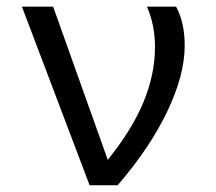

<svg xmlns="http://www.w3.org/2000/svg" viewBox="-20 -548 640 568"><path d="M526.4 -413.1Q526.4 -325.7 474.6 -217.8Q422.9 -109.9 328.1 0H245.1L44.9 -528.3H137.2L298.8 -75.2Q371.6 -165.5 405 -247.3Q438.5 -329.1 438.5 -408.7Q438.5 -474.6 414.6 -528.3H501Q526.4 -481 526.4 -413.1Z"/></svg>

Font: Cousine
Style: Regular
Weight: 400
Monospace: yes
Designer: Steve Matteson
Foundry: Ascender Corporation
Version: Version 1.20